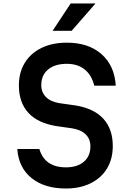

<svg xmlns="http://www.w3.org/2000/svg" viewBox="-20 -1061 740 1098"><path d="M205 -209Q236 -104 357 -104Q422 -104 459.5 -136Q497 -168 497 -224Q497 -266 470 -292.5Q443 -319 393 -327L302 -340Q196 -357 142 -416Q88 -475 88 -573Q88 -647 122 -702Q156 -757 217.5 -787Q279 -817 362 -817Q486 -817 560.5 -751.5Q635 -686 642 -571H519Q504 -632 464 -664Q424 -696 362 -696Q294 -696 255 -663.5Q216 -631 216 -574Q216 -533 243 -506Q270 -479 320 -471L412 -458Q517 -441 571 -382Q625 -323 625 -226Q625 -152 592 -97.5Q559 -43 498.5 -13Q438 17 357 17Q234 17 160 -43Q86 -103 79 -209ZM281 -885 384 -1041H526L390 -885Z"/></svg>

Font: Martian Mono Medium
Style: Regular
Weight: 500
Monospace: yes
Designer: Roman Shamin
Foundry: Evil Martians
Version: Version 1.000; ttfautohint (v1.8.4.7-5d5b)